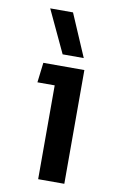

<svg xmlns="http://www.w3.org/2000/svg" viewBox="-82 -744 471 788"><g transform="rotate(10 154.0 -349.5)"><path d="M145 -522 62 -699H157L233 -522ZM135 0V-391H63L73 -474H244V0Z"/></g></svg>

Font: Kanit
Style: Regular
Weight: 400
Designer: Katatrad Team
Foundry: CadsonDemak
Version: Version 2.000; ttfautohint (v1.8.3)